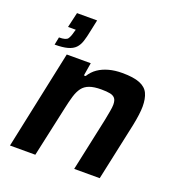

<svg xmlns="http://www.w3.org/2000/svg" viewBox="-130 -825 870 933"><g transform="rotate(20 305.5 -358.0)"><path d="M60 -535 68 -575Q104 -575 113 -587.5Q122 -600 128 -625L132 -638H92L110 -716H214L201 -655Q195 -624 187.5 -601Q180 -578 166 -563.5Q152 -549 126.5 -542Q101 -535 60 -535ZM24 0 132 -510H256L245 -443H254Q270 -469 293.5 -485Q317 -501 348 -509.5Q379 -518 417 -518Q475 -518 507.5 -505Q540 -492 552.5 -465.5Q565 -439 565 -398Q565 -380 561.5 -353.5Q558 -327 552 -298L488 0H356L415 -275Q420 -301 424 -323Q428 -345 428 -358Q428 -380 419.5 -390.5Q411 -401 394 -404.5Q377 -408 348 -408Q311 -408 287.5 -399.5Q264 -391 250.5 -373Q237 -355 228.5 -327Q220 -299 212 -261L155 0Z"/></g></svg>

Font: Saira Thin SemiBold
Style: Italic
Weight: 600
Italic angle: -12°
Version: Version 1.101